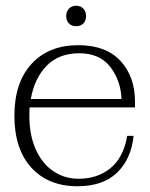

<svg xmlns="http://www.w3.org/2000/svg" viewBox="-20 -637 520 667"><path d="M210 -581Q210 -597 219.5 -607Q229 -617 245 -617Q260 -617 269.5 -607Q279 -597 279 -581Q279 -565 269.5 -555.5Q260 -546 245 -546Q229 -546 219.5 -555.5Q210 -565 210 -581ZM83 -264Q82 -254 82 -234Q82 -168 104 -118.5Q126 -69 165 -42.5Q204 -16 253 -16Q319 -16 364 -53Q409 -90 422 -165H444Q436 -85 387 -37.5Q338 10 249 10Q148 10 89 -54.5Q30 -119 30 -235Q30 -350 89.5 -415Q149 -480 252 -480Q348 -480 398.5 -425.5Q449 -371 449 -283V-264ZM87 -293H402Q400 -356 363.5 -404Q327 -452 255 -452Q185 -452 142.5 -409Q100 -366 87 -293Z"/></svg>

Font: Taviraj ExtraLight
Style: Regular
Weight: 200
Designer: Katatrad Team
Foundry: CadsonDemak
Version: Version 1.030